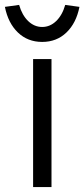

<svg xmlns="http://www.w3.org/2000/svg" viewBox="-62 -763 344 783"><path d="M73 0V-522H148V0ZM-42 -735 16 -743Q28 -701 53 -677Q78 -653 110 -653Q142 -653 167 -677Q192 -701 204 -743L262 -735Q249 -669 209 -630.5Q169 -592 110 -592Q51 -592 11 -630.5Q-29 -669 -42 -735Z"/></svg>

Font: Mach Light
Style: Regular
Weight: 300
Version: Version 1.002